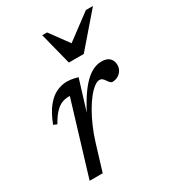

<svg xmlns="http://www.w3.org/2000/svg" viewBox="-165 -764 778 859"><g transform="rotate(-30 224.0 -335.0)"><path d="M157.5 -373Q155.5 -373 153.8 -373Q152 -373 150 -373Q132 -373 115 -366Q98 -359 81 -341.2Q64 -323.5 46 -291L28 -298.5Q48.5 -351.5 72.8 -381.2Q97 -411 124 -423.2Q151 -435.5 178 -435.5Q187.5 -435.5 196.8 -434.2Q206 -433 215.2 -431Q224.5 -429 233.5 -426L182 -258.5H179.5Q210.5 -319.5 239.5 -358.8Q268.5 -398 297.5 -417Q326.5 -436 356.5 -436Q385 -436 398.2 -422.2Q411.5 -408.5 411.5 -387Q411.5 -371 403.5 -358.5Q395.5 -346 382.5 -339Q369.5 -332 354 -332Q350 -332 345.5 -335.8Q341 -339.5 334.5 -349Q328 -359 322 -364Q316 -369 308 -369Q295.5 -369 279.8 -357.2Q264 -345.5 247 -324.2Q230 -303 213 -273.8Q196 -244.5 180.5 -209.2Q165 -174 153 -134.5L112 0H44.5ZM448.5 -670 305.5 -504.5H228.5L186.5 -670H211.5L286.5 -567.5H274.5L412 -670Z"/></g></svg>

Font: Newsreader 18pt
Style: Italic
Weight: 400
Italic angle: -17°
Version: Version 1.003